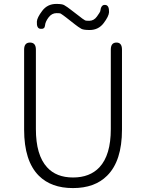

<svg xmlns="http://www.w3.org/2000/svg" viewBox="-20 -946 745 979"><path d="M178 -50Q103 -125 103 -285V-693Q103 -729 133 -729Q163 -729 163 -693V-288Q163 -155 220 -93Q267 -41 352.5 -41Q438 -41 487 -93Q545 -155 545 -288V-693Q545 -729 574 -729Q602 -729 602 -693V-285Q602 -125 526 -50Q463 13 352 13Q241 13 178 -50ZM437 -793Q406 -793 395 -799Q378 -809 363 -821L317 -857Q303 -868 289 -877Q286 -879 268 -879Q244 -879 227.5 -857Q211 -835 209.5 -816Q208 -797 187 -799Q166 -800 168 -836Q169 -856 195.5 -891Q222 -926 267 -926Q297 -926 307 -920Q324 -910 339 -898L386 -862Q399 -851 414 -842Q417 -840 435 -840Q459 -840 474.5 -862Q490 -884 491 -888Q495 -923 516 -921Q537 -920 536 -884Q535 -863 508.5 -828Q482 -793 437 -793Z"/></svg>

Font: Resource Han Rounded JP Light
Style: Regular
Weight: 300
Designer: Cyano Hao (round all glyphs); Ryoko NISHIZUKA 西塚涼子 (kana, bopomofo & ideographs); Paul D. Hunt (Latin, Greek & Cyrillic)
Foundry: Cyano Hao
Version: 0.990